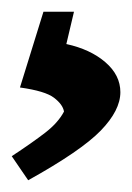

<svg xmlns="http://www.w3.org/2000/svg" viewBox="-25 -23 225 327"><path d="M49 -3H101L88 52Q129 61 154.5 83Q180 105 180 134Q180 165 146.5 199.5Q113 234 23 284L-5 243Q30 220 52 203Q74 186 84 167Q82 155 67 143.5Q52 132 9 126Z"/></svg>

Font: Ruwudu
Style: Bold
Weight: 700
Designer: Becca Hirsbrunner Spalinger
Foundry: SIL International
Version: Version 3.000